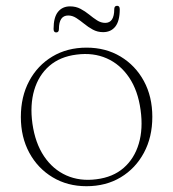

<svg xmlns="http://www.w3.org/2000/svg" viewBox="-20 -633 598 663"><path d="M279 -468.5Q345 -468.5 396.2 -437.8Q447.5 -407 476.8 -353.2Q506 -299.5 506 -229.5Q506 -159.5 477 -105.5Q448 -51.5 397 -20.8Q346 10 278.5 10Q213 10 161.8 -20.8Q110.5 -51.5 81.2 -105.5Q52 -159.5 52 -229Q52 -299.5 80.8 -353.2Q109.5 -407 160.8 -437.8Q212 -468.5 279 -468.5ZM313 -14Q370 -21 407 -53.2Q444 -85.5 459.2 -136.8Q474.5 -188 465.5 -253Q456.5 -320 425.8 -365.5Q395 -411 348.5 -431.5Q302 -452 244.5 -444.5Q187.5 -437.5 150.5 -405.5Q113.5 -373.5 98.2 -322Q83 -270.5 92 -206Q101.5 -139 132 -93.5Q162.5 -48 209.2 -27.2Q256 -6.5 313 -14ZM336 -522Q316.5 -522 300.5 -530.8Q284.5 -539.5 270.8 -550.8Q257 -562 243.5 -570.8Q230 -579.5 215.5 -579.5Q199.5 -579.5 191.5 -567.8Q183.5 -556 183.5 -533Q183.5 -521 174 -521Q165 -521 165 -533Q165 -573 180.2 -592Q195.5 -611 222 -611Q242 -611 258 -602.5Q274 -594 287.8 -582.8Q301.5 -571.5 315 -562.8Q328.5 -554 343.5 -554Q359 -554 366.8 -566Q374.5 -578 374.5 -601Q374.5 -613 384.5 -613Q393.5 -613 393.5 -601Q393.5 -560.5 378.2 -541.2Q363 -522 336 -522Z"/></svg>

Font: Fraunces Thin
Style: Regular
Weight: 250
Version: Version 1.000;[b76b70a41]